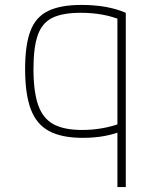

<svg xmlns="http://www.w3.org/2000/svg" viewBox="-20 -550 640 780"><path d="M457 210V-494L470 -469Q437 -483 396 -490.5Q355 -498 308 -498Q234 -498 192.5 -477.5Q151 -457 133.5 -407.5Q116 -358 116 -270Q116 -178 135 -123.5Q154 -69 197 -45.5Q240 -22 314 -22Q355 -22 395 -29Q435 -36 469 -49L479 -19Q448 -6 407 2Q366 10 316 10Q231 10 179.5 -17.5Q128 -45 105 -106.5Q82 -168 82 -270Q82 -367 103.5 -424Q125 -481 175.5 -505.5Q226 -530 311 -530Q417 -530 491 -498V210Z"/></svg>

Font: M PLUS Code Latin Expanded ExtraLight
Style: Regular
Weight: 250
Width: 7
Designer: Coji Morishita
Foundry: UNDERFOREST DESIGN
Version: Version 1.002; ttfautohint (v1.8.3)